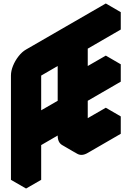

<svg xmlns="http://www.w3.org/2000/svg" viewBox="-20 -1035 759 1105"><path d="M217 -700 675 -965V-865L485 -755V-555L675 -665V-565L485 -455V-255L675 -365V-265L485 -155Q451 -135 424.5 -150Q398 -165 398 -205V-305L217 -200V0L130 50V-550Q130 -577 142 -606.5Q154 -636 174 -661.5Q194 -687 217 -700ZM398 -405V-705L217 -600V-300ZM398 -305V-205Q398 -165 424 -150L338 -200Q312 -215 312 -255V-355ZM675 -365 485 -255 398 -305 589 -415ZM675 -665 485 -555 398 -605 589 -715ZM398 -705V-405L312 -455V-755ZM398 -405 217 -300 130 -350 312 -455ZM675 -965 217 -700Q194 -687 174 -661.5Q154 -636 142 -606.5Q130 -577 130 -550V50L43 0V-600Q43 -627 55 -656.5Q67 -686 87 -711.5Q107 -737 130 -750L589 -1015Z"/></svg>

Font: Nabla
Style: Regular
Weight: 400
Designer: Arthur Reinders Folmer
Foundry: Typearture
Version: Version 1.002